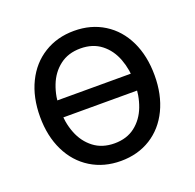

<svg xmlns="http://www.w3.org/2000/svg" viewBox="-102 -643 772 760"><g transform="rotate(-20 283.5 -263.0)"><path d="M467.8 -229.5H97.7V-300.8H467.8ZM42 -262.7Q42 -344.7 72.3 -406.7Q102.5 -468.8 157.7 -502.9Q212.9 -537.1 284.2 -537.1Q355.5 -537.1 410.2 -502.9Q464.8 -468.8 494.6 -406.7Q524.4 -344.7 524.4 -262.7Q524.4 -181.6 494.6 -119.6Q464.8 -57.6 410.2 -23.4Q355.5 10.7 284.2 10.7Q212.9 10.7 157.7 -23.4Q102.5 -57.6 72.3 -119.6Q42 -181.6 42 -262.7ZM440.4 -262.7Q440.4 -317.4 423.3 -362.8Q406.2 -408.2 371.1 -435.5Q335.9 -462.9 284.2 -462.9Q232.4 -462.9 196.8 -435.5Q161.1 -408.2 143.6 -362.8Q126 -317.4 126 -262.7Q126 -208 143.6 -163.1Q161.1 -118.2 196.8 -90.8Q232.4 -63.5 284.2 -63.5Q335.9 -63.5 371.1 -90.8Q406.2 -118.2 423.3 -163.1Q440.4 -208 440.4 -262.7Z"/></g></svg>

Font: Pretendard JP Variable
Style: Regular
Weight: 400
Designer: Base glyphs from Inter by Rasmus Andersson; Hangul glyphs from Noto Sans CJK(Source Han Sans) by Jang Soo-young and Kang
Foundry: Kil Hyung-jin
Version: Version 1.307;Glyphs 3.2 (3192)